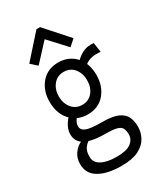

<svg xmlns="http://www.w3.org/2000/svg" viewBox="-211 -767 873 1022"><g transform="rotate(-30 225.0 -256.5)"><path d="M204 -155Q170 -155 142 -168Q126 -147 126 -127Q126 -103 152 -92.5Q178 -82 250 -82Q313 -82 345.5 -67Q378 -52 390 -26Q402 0 402 34Q402 69 384.5 101Q367 133 328 152.5Q289 172 223 172Q137 172 86 142.5Q35 113 35 54Q35 17 54 -9.5Q73 -36 99 -48Q69 -70 69 -110Q69 -132 79 -153Q89 -174 106 -193Q60 -238 60 -315Q60 -383 99 -428.5Q138 -474 204 -474Q238 -474 265 -461.5Q292 -449 310 -428Q334 -451 359.5 -461.5Q385 -472 420 -469L429 -410Q402 -413 378 -409Q354 -405 334 -390Q348 -356 348 -315Q348 -247 309.5 -201Q271 -155 204 -155ZM204 -214Q244 -214 267.5 -243Q291 -272 291 -315Q291 -358 267.5 -387Q244 -416 204 -416Q165 -416 141 -387Q117 -358 117 -315Q117 -272 141 -243Q165 -214 204 -214ZM98 46Q98 80 131.5 98.5Q165 117 224 117Q285 117 312 97Q339 77 339 45Q339 23 332 8.5Q325 -6 303 -12.5Q281 -19 237 -19Q174 -19 135 -31Q115 -16 106.5 0.5Q98 17 98 46ZM106 -511 68 -545 193 -685H215L340 -545L302 -511L204 -617Z"/></g></svg>

Font: Inconsolata SemiCondensed
Style: Regular
Weight: 400
Width: 4
Monospace: yes
Designer: Raph Levien, Cyreal, Brenton Simpson
Foundry: Raph Levien, Cyreal, Google
Version: Version 3.000; ttfautohint (v1.8.2.53-6de2)